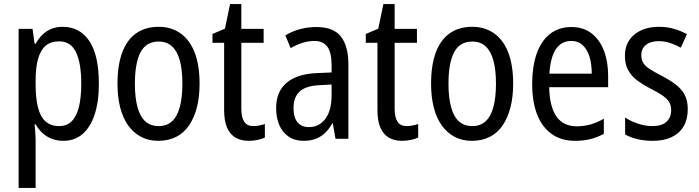

<svg xmlns="http://www.w3.org/2000/svg" viewBox="-20 -678 3416 938"><path d="M286 -547Q370 -547 416.5 -477.5Q463 -408 463 -269Q463 -180 442 -117.5Q421 -55 382.5 -22.5Q344 10 289 10Q259 10 233 0Q207 -10 187.5 -28Q168 -46 154 -71H149Q151 -51 152.5 -30.5Q154 -10 154 6V240H71V-537H139L149 -464H154Q169 -491 188.5 -509.5Q208 -528 232 -537.5Q256 -547 286 -547ZM269 -476Q229 -476 204 -455.5Q179 -435 166.5 -392.5Q154 -350 154 -285V-266Q154 -197 166 -151.5Q178 -106 203.5 -84Q229 -62 270 -62Q306 -62 330 -85.5Q354 -109 365.5 -155.5Q377 -202 377 -269Q377 -369 351.5 -422.5Q326 -476 269 -476Z M955 -269Q955 -205 942 -154Q929 -103 904 -66Q879 -29 841 -9.5Q803 10 753 10Q706 10 669 -9.5Q632 -29 606 -65.5Q580 -102 567 -153.5Q554 -205 554 -269Q554 -358 576.5 -420Q599 -482 644 -514.5Q689 -547 755 -547Q817 -547 862 -515Q907 -483 931 -421.5Q955 -360 955 -269ZM639 -269Q639 -202 651.5 -155.5Q664 -109 689.5 -85.5Q715 -62 755 -62Q795 -62 820.5 -85.5Q846 -109 858.5 -155.5Q871 -202 871 -269Q871 -337 858.5 -382.5Q846 -428 820.5 -451.5Q795 -475 755 -475Q694 -475 666.5 -422.5Q639 -370 639 -269Z M1218 -62Q1232 -62 1247 -65Q1262 -68 1274 -72V-6Q1259 1 1238.5 5.5Q1218 10 1195 10Q1158 10 1131 -5.5Q1104 -21 1089.5 -54Q1075 -87 1075 -140V-469H1018V-512L1079 -538L1104 -658H1159V-537H1268V-469H1159V-147Q1159 -105 1173 -83.5Q1187 -62 1218 -62Z M1526 -546Q1609 -546 1645.5 -499.5Q1682 -453 1682 -363V0H1619L1606 -75H1603Q1587 -46 1567 -27.5Q1547 -9 1521.5 0.5Q1496 10 1463 10Q1420 10 1389.5 -11Q1359 -32 1344 -68Q1329 -104 1329 -150Q1329 -230 1380 -273.5Q1431 -317 1530 -321L1600 -324V-359Q1600 -422 1579 -450Q1558 -478 1516 -478Q1488 -478 1459 -469Q1430 -460 1400 -443L1374 -505Q1406 -525 1445 -535.5Q1484 -546 1526 -546ZM1543 -262Q1474 -259 1444 -231Q1414 -203 1414 -151Q1414 -103 1434 -80Q1454 -57 1489 -57Q1539 -57 1569.5 -97.5Q1600 -138 1600 -213V-265Z M1967 -62Q1981 -62 1996 -65Q2011 -68 2023 -72V-6Q2008 1 1987.5 5.5Q1967 10 1944 10Q1907 10 1880 -5.5Q1853 -21 1838.5 -54Q1824 -87 1824 -140V-469H1767V-512L1828 -538L1853 -658H1908V-537H2017V-469H1908V-147Q1908 -105 1922 -83.5Q1936 -62 1967 -62Z M2487 -269Q2487 -205 2474 -154Q2461 -103 2436 -66Q2411 -29 2373 -9.5Q2335 10 2285 10Q2238 10 2201 -9.5Q2164 -29 2138 -65.5Q2112 -102 2099 -153.5Q2086 -205 2086 -269Q2086 -358 2108.5 -420Q2131 -482 2176 -514.5Q2221 -547 2287 -547Q2349 -547 2394 -515Q2439 -483 2463 -421.5Q2487 -360 2487 -269ZM2171 -269Q2171 -202 2183.5 -155.5Q2196 -109 2221.5 -85.5Q2247 -62 2287 -62Q2327 -62 2352.5 -85.5Q2378 -109 2390.5 -155.5Q2403 -202 2403 -269Q2403 -337 2390.5 -382.5Q2378 -428 2352.5 -451.5Q2327 -475 2287 -475Q2226 -475 2198.5 -422.5Q2171 -370 2171 -269Z M2771 -546Q2830 -546 2870 -515Q2910 -484 2930.5 -430Q2951 -376 2951 -308V-252H2663Q2665 -157 2698.5 -109Q2732 -61 2797 -61Q2833 -61 2865 -70Q2897 -79 2930 -98V-24Q2898 -7 2864.5 1.5Q2831 10 2790 10Q2720 10 2673 -25Q2626 -60 2603 -121.5Q2580 -183 2580 -265Q2580 -355 2602.5 -417.5Q2625 -480 2668 -513Q2711 -546 2771 -546ZM2771 -478Q2723 -478 2696 -438Q2669 -398 2664 -318H2871Q2871 -363 2860.5 -399Q2850 -435 2827.5 -456.5Q2805 -478 2771 -478Z M3340 -145Q3340 -95 3319.5 -60.5Q3299 -26 3261 -8Q3223 10 3169 10Q3127 10 3093 1.5Q3059 -7 3034 -21V-104Q3059 -87 3095 -74.5Q3131 -62 3168 -62Q3213 -62 3236 -83Q3259 -104 3259 -141Q3259 -161 3250 -177.5Q3241 -194 3219.5 -209.5Q3198 -225 3162 -243Q3123 -263 3094 -284.5Q3065 -306 3049 -335Q3033 -364 3033 -405Q3033 -471 3079 -509Q3125 -547 3199 -547Q3238 -547 3271.5 -537.5Q3305 -528 3336 -511L3306 -445Q3281 -459 3254 -468Q3227 -477 3198 -477Q3158 -477 3135.5 -458.5Q3113 -440 3113 -408Q3113 -387 3122.5 -371Q3132 -355 3154.5 -340.5Q3177 -326 3214 -307Q3252 -287 3280.5 -265.5Q3309 -244 3324.5 -215.5Q3340 -187 3340 -145Z"/></svg>

Font: Noto Sans Arabic Condensed
Style: Regular
Weight: 400
Width: 3
Designer: Monotype Design Team, Nadine Chahine, Nizar Qandah and Khaled Hosny
Foundry: Monotype Imaging Inc.
Version: Version 2.012